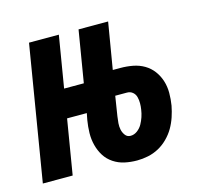

<svg xmlns="http://www.w3.org/2000/svg" viewBox="-87 -614 769 715"><g transform="rotate(-15 298.0 -256.0)"><path d="M358 8Q333 8 310 3Q287 -2 267.5 -15Q248 -28 236 -47Q224 -66 218 -89Q212 -112 212.5 -136.5Q213 -161 217 -185L222 -211H146L111 0H-4L82 -520H197L164 -321H240L273 -520H387L357 -341H386Q411 -341 434.5 -336.5Q458 -332 477.5 -320.5Q497 -309 510.5 -291Q524 -273 531 -251Q538 -229 538 -204.5Q538 -180 534 -156Q530 -135 523 -114Q516 -93 505 -74Q494 -55 477.5 -38.5Q461 -22 441.5 -11.5Q422 -1 400.5 3.5Q379 8 358 8ZM358 -87Q372 -87 384 -96Q396 -105 403 -117.5Q410 -130 414.5 -143.5Q419 -157 421 -171Q423 -183 423 -195.5Q423 -208 420 -219.5Q417 -231 408 -238.5Q399 -246 386 -246H341L329 -170Q327 -157 326 -144Q325 -131 327.5 -119Q330 -107 337.5 -97Q345 -87 358 -87Z"/></g></svg>

Font: Iosevka Extrabold Extended
Style: Italic
Weight: 800
Width: 7
Italic angle: -9°
Monospace: yes
Designer: Belleve Invis
Foundry: Belleve Invis
Version: Version 32.5.0; ttfautohint (v1.8.4)